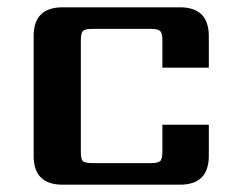

<svg xmlns="http://www.w3.org/2000/svg" viewBox="-20 -505 644 525"><path d="M551 -320H424V-395Q424 -414 418 -420Q412 -426 393 -426H232Q212 -426 206.5 -420Q201 -414 201 -395V-90Q201 -70 206.5 -64.5Q212 -59 232 -59H393Q412 -59 418 -64.5Q424 -70 424 -90V-164H551V-79Q551 0 472 0H151Q72 0 72 -79V-406Q72 -485 151 -485H472Q551 -485 551 -406Z"/></svg>

Font: Sarpanch SemiBold
Style: Regular
Weight: 600
Designer: Manushi Parikh (Devanagari and Latin), Jyotish Sonowal (Devanagari)
Foundry: Indian Type Foundry
Version: Version 2.004;PS 1.0;hotconv 1.0.78;makeotf.lib2.5.61930; tt